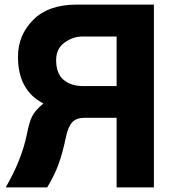

<svg xmlns="http://www.w3.org/2000/svg" viewBox="-20 -820 769 840"><path d="M225.6 -557.6Q225.6 -498 258.3 -470.7Q291 -443.4 343.8 -443.4H490.2V-660.2H340.8Q297.9 -660.2 261.7 -633.3Q225.6 -606.4 225.6 -557.6ZM4.9 0Q75.2 -121.1 97.7 -233.4Q107.4 -284.2 120.6 -311Q133.8 -337.9 169.9 -367.2Q58.6 -424.8 58.6 -571.3Q58.6 -666 125 -732.9Q191.4 -799.8 315.4 -799.8H653.3V0H490.2V-304.7H350.6Q314.5 -304.7 296.4 -285.6Q278.3 -266.6 268.6 -220.7Q253.9 -150.4 236.3 -102.1Q218.8 -53.7 186.5 0Z"/></svg>

Font: Gothic A1 Black
Style: Regular
Weight: 900
Version: Version 2.50